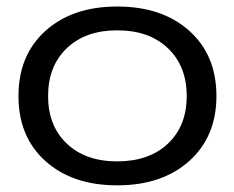

<svg xmlns="http://www.w3.org/2000/svg" viewBox="-20 -553 712 583"><path d="M335.9 9.8Q200.2 9.8 118.2 -63.7Q36.1 -137.2 36.1 -261.2Q36.1 -385.7 118.2 -459.5Q200.2 -533.2 335.9 -533.2Q472.2 -533.2 554.7 -459.5Q637.2 -385.7 637.2 -261.2Q637.2 -138.2 554.7 -64.2Q472.2 9.8 335.9 9.8ZM126 -261.2Q126 -170.9 182.9 -116.9Q239.7 -63 335.9 -63Q432.6 -63 489.7 -116.7Q546.9 -170.4 546.9 -261.2Q546.9 -352.5 489.7 -406.7Q432.6 -460.9 335.9 -460.9Q239.7 -460.9 182.9 -406.7Q126 -352.5 126 -261.2Z"/></svg>

Font: Lumene Sans Expanded
Style: Regular
Weight: 400
Width: 7
Designer: Deni Anggara
Version: Version 1.003;Glyphs 3.1.2 (3151)